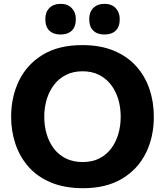

<svg xmlns="http://www.w3.org/2000/svg" viewBox="-20 -961 854 994"><path d="M410.5 13.3Q314 13.3 243.5 -16.3Q173 -46 127.4 -97.8Q81.9 -149.6 59.8 -216.1Q37.6 -282.7 37.6 -356.1Q37.6 -459.9 78.8 -544.1Q120 -628.3 201.9 -677.9Q283.7 -727.5 406 -727.5Q499.1 -727.5 568.6 -698.8Q638 -670.1 684.3 -619.1Q730.5 -568.1 753.4 -501Q776.4 -433.9 776.4 -356.8Q776.4 -250.5 734.3 -166.9Q692.2 -83.3 610.6 -35Q528.9 13.3 410.5 13.3ZM407.9 -122.1Q457.7 -122.1 494.5 -140.9Q531.3 -159.7 555.9 -192.6Q580.5 -225.5 592.7 -267.8Q604.9 -310 604.9 -356.8Q604.9 -406.3 591.7 -449.1Q578.4 -491.9 553.2 -524Q527.9 -556 491.4 -574Q454.9 -592 407.9 -592Q359.3 -592 322.2 -573.5Q285.1 -554.9 260 -522.2Q234.9 -489.6 222 -447.1Q209.1 -404.6 209.1 -356.8Q209.1 -309.4 221.5 -267.1Q233.9 -224.8 258.7 -192.1Q283.5 -159.4 320.8 -140.7Q358.1 -122.1 407.9 -122.1ZM520.4 -782.3Q484 -782.3 463 -802.3Q441.9 -822.3 441.9 -862.5Q441.9 -898.4 463.2 -919.8Q484.5 -941.1 521.4 -941.1Q558.2 -941.1 579.1 -918.8Q599.9 -896.5 599.9 -862.5Q599.9 -822.3 579 -802.3Q558 -782.3 520.4 -782.3ZM293.1 -782.3Q256.7 -782.3 235.6 -802.3Q214.6 -822.3 214.6 -862.5Q214.6 -898.4 235.9 -919.8Q257.2 -941.1 294.1 -941.1Q330.9 -941.1 351.7 -918.8Q372.6 -896.5 372.6 -862.5Q372.6 -822.3 351.6 -802.3Q330.7 -782.3 293.1 -782.3Z"/></svg>

Font: Commissioner Thin
Style: Regular
Weight: 100
Designer: Kostas Bartsokas
Foundry: Kostas Bartsokas
Version: Version 1.001;gftools[0.9.23]